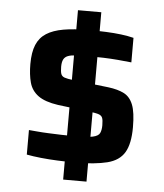

<svg xmlns="http://www.w3.org/2000/svg" viewBox="-51 -741 678 795"><g transform="rotate(5 288.0 -344.0)"><path d="M284 -66Q247 -67 211 -68.5Q175 -70 141.5 -73.5Q108 -77 82 -82V-184Q96 -183 117 -181Q138 -179 163.5 -178Q189 -177 217 -176Q245 -175 274 -175Q325 -175 348 -180Q371 -185 377 -197.5Q383 -210 383 -230Q383 -252 379 -261.5Q375 -271 362 -275Q349 -279 323 -282L193 -298Q138 -306 110 -326.5Q82 -347 73 -380Q64 -413 64 -457Q64 -506 77 -537Q90 -568 117.5 -585.5Q145 -603 188 -610.5Q231 -618 291 -618Q331 -618 365 -616.5Q399 -615 427.5 -611.5Q456 -608 480 -602V-500Q453 -503 423 -505.5Q393 -508 363 -509Q333 -510 305 -510Q273 -510 251 -509Q229 -508 216 -503Q203 -498 197.5 -487Q192 -476 192 -457Q192 -437 195.5 -427Q199 -417 210.5 -413Q222 -409 247 -406L394 -389Q434 -384 459.5 -371Q485 -358 497.5 -326.5Q510 -295 510 -233Q510 -164 488.5 -128Q467 -92 417.5 -79.5Q368 -67 284 -66ZM241 8V-696H338V8Z"/></g></svg>

Font: Saira SemiExpanded SemiBold
Style: Regular
Weight: 600
Width: 6
Designer: Hector Gatti with collaboration of the Omnibus-Type team
Foundry: Omnibus-Type
Version: Version 1.101